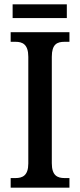

<svg xmlns="http://www.w3.org/2000/svg" viewBox="-20 -862 367 882"><path d="M38 -779H287V-842H38ZM29 0H299V-44H277C243 -44 218 -56 218 -112V-601C218 -659 242 -670 277 -670H299V-714H29V-670H51C83 -670 110 -659 110 -601V-111C110 -55 83 -44 51 -44H29Z"/></svg>

Font: Noto Serif Sinhala Condensed Medium
Style: Regular
Weight: 500
Width: 3
Designer: Jelle Bosma - Monotype Design Team
Foundry: Monotype Imaging Inc.
Version: Version 2.007